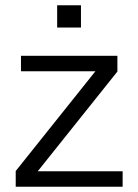

<svg xmlns="http://www.w3.org/2000/svg" viewBox="-20 -713 528 733"><path d="M40 -60.1 344.2 -440.9H60.1V-500H428.2V-439.9L124 -59.1H448.2V0H40ZM289.1 -607.9H198.2V-692.9H289.1Z"/></svg>

Font: LT Superior
Style: Regular
Weight: 400
Designer: Daniel Lyons
Foundry: LyonsType
Version: Version 1.000